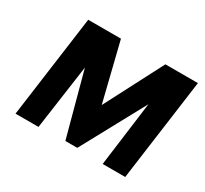

<svg xmlns="http://www.w3.org/2000/svg" viewBox="-104 -618 818 767"><g transform="rotate(30 305.0 -235.0)"><path d="M322 -5 481 -298 442 0H546L610 -470H460L321 -202L255 -470H104L40 0H146L188 -298L267 -5Z"/></g></svg>

Font: Hussar Tani
Style: Kurs
Weight: 700
Foundry: Cannot Into Space Fonts
Version: Version 0.92